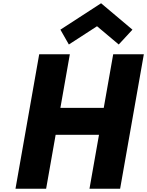

<svg xmlns="http://www.w3.org/2000/svg" viewBox="-20 -1158 902 1178"><path d="M321.4 -331H587.4L529 0H717L862.5 -825H674.5L616.5 -496H350.5L408.5 -825H220.5L75 0H263ZM350.6 -976 402.5 -885 575.3 -997 708.5 -885 792.6 -976 600.2 -1138Z"/></svg>

Font: Hussar Wysoki
Style: Obl
Weight: 700
Foundry: Cannot Into Space Fonts
Version: Version 0.92